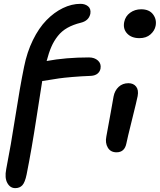

<svg xmlns="http://www.w3.org/2000/svg" viewBox="-20 -807 830 997"><path d="M59.1 169.9Q32.7 169.9 18.1 143.3Q3.4 116.7 12.2 71.8Q36.1 -49.8 59.8 -202.4Q83.5 -355 105 -460Q120.1 -536.1 150.9 -598.9Q181.6 -661.6 221.2 -702.1Q260.7 -742.7 306.4 -764.9Q352.1 -787.1 397.9 -787.1Q421.9 -787.1 437.5 -774.2Q453.1 -761.2 449.2 -735.8Q441.4 -699.2 399.9 -689Q359.9 -679.2 330.3 -662.6Q300.8 -646 280.3 -620.1Q259.8 -594.2 246.6 -563.7Q233.4 -533.2 222.2 -490.2Q321.8 -508.8 441.9 -508.8Q470.7 -508.8 488.5 -492.7Q506.3 -476.6 502 -451.2Q499 -435.1 486.6 -424.8Q474.1 -414.6 453.1 -413.1Q400.9 -411.1 355.2 -407.2Q309.6 -403.3 286.4 -399.9Q263.2 -396.5 235.4 -391.8Q207.5 -387.2 199.2 -386.2Q194.3 -357.9 169.4 -195.3Q144.5 -32.7 118.2 99.1Q109.9 139.6 96.2 154.8Q82.5 169.9 59.1 169.9ZM704.1 -608.9Q662.6 -608.9 640.1 -633.1Q617.7 -657.2 625 -692.9Q630.9 -722.7 655.5 -740.7Q680.2 -758.8 712.9 -758.8Q754.9 -758.8 774.7 -732.4Q794.4 -706.1 788.1 -672.9Q783.2 -647.5 761.2 -628.2Q739.3 -608.9 704.1 -608.9ZM585 -16.1Q554.2 -16.1 539.8 -40.5Q525.4 -64.9 532.2 -98.1Q544.4 -161.1 554.9 -222.4Q565.4 -283.7 569.8 -306.2Q575.7 -336.9 596.2 -356Q616.7 -375 647 -375Q672.9 -375 686.8 -357.4Q700.7 -339.8 694.8 -308.1Q690.9 -287.1 666 -187.3Q641.1 -87.4 636.2 -62Q627 -16.1 585 -16.1Z"/></svg>

Font: Shantell Sans Irregular Bouncy
Style: Italic
Weight: 500
Italic angle: -11.31°
Designer: Stephen Nixon, Anya Danilova, Shantell Martin
Foundry: Arrow Type
Version: Version 1.006;[9816181b4]